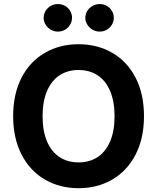

<svg xmlns="http://www.w3.org/2000/svg" viewBox="-20 -940 793 969"><path d="M376.5 9.8Q281.9 9.8 206.9 -33.6Q132 -76.9 89.2 -159.4Q46.4 -241.9 46.4 -353.5Q46.4 -466.6 89.2 -548.7Q132 -630.7 206.9 -673.7Q281.9 -716.8 376.5 -716.8Q471.2 -716.8 546.2 -673.7Q621.1 -630.7 663.9 -548.7Q706.7 -466.6 706.7 -353.5Q706.7 -241.4 663.9 -159.1Q621.1 -76.9 546.2 -33.6Q471.2 9.8 376.5 9.8ZM376.5 -586.7Q321.5 -586.7 280.5 -559.8Q239.5 -532.9 217.2 -480.4Q194.9 -428 194.9 -353.5Q194.9 -279 217.2 -226.6Q239.5 -174.2 280.5 -147.3Q321.5 -120.4 376.5 -120.4Q432 -120.4 472.8 -147.3Q513.6 -174.2 535.9 -226.6Q558.2 -279 558.2 -353.5Q558.2 -428 535.9 -480.4Q513.6 -532.9 472.8 -559.8Q432 -586.7 376.5 -586.7ZM200.3 -850Q200.3 -869 210 -885Q219.8 -901 236.3 -910.3Q252.9 -919.5 272 -919.5Q291.9 -919.5 308.2 -910.5Q324.5 -901.4 334 -885.4Q343.5 -869.4 343.5 -850Q343.5 -831.5 334 -815.5Q324.5 -799.5 308.2 -790Q291.9 -780.5 272 -780.5Q253.3 -780.5 236.5 -790Q219.8 -799.5 210 -815.7Q200.3 -831.9 200.3 -850ZM410.5 -850Q410.5 -869 420.6 -885Q430.6 -901 447.4 -910.3Q464.1 -919.5 483.2 -919.5Q502.7 -919.5 519 -910.3Q535.3 -901 544.8 -885Q554.4 -869 554.4 -850Q554.4 -831.5 544.8 -815.5Q535.3 -799.5 519 -790Q502.7 -780.5 483.2 -780.5Q464.1 -780.5 447.4 -790Q430.6 -799.5 420.6 -815.7Q410.5 -831.9 410.5 -850Z"/></svg>

Font: Pretendard GOV Variable
Style: Regular
Weight: 400
Designer: Base glyphs from Inter by Rasmus Andersson; Hangul glyphs from Noto Sans CJK(Source Han Sans) by Jang Soo-young and Kang
Foundry: Kil Hyung-jin
Version: Version 1.307;Glyphs 3.2 (3192)